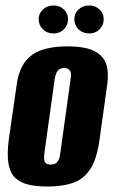

<svg xmlns="http://www.w3.org/2000/svg" viewBox="-20 -672 419 700"><path d="M154 8Q113 8 83.5 1Q54 -6 35.5 -23.5Q17 -41 11 -75Q5 -109 12 -163L41 -364Q48 -415 70.5 -445.5Q93 -476 131.5 -489.5Q170 -503 226 -503Q268 -503 297.5 -495.5Q327 -488 345.5 -471.5Q364 -455 370 -428.5Q376 -402 371 -364L343 -164Q333 -91 308.5 -54.5Q284 -18 245.5 -5Q207 8 154 8ZM165 -72Q176 -72 183 -76.5Q190 -81 194.5 -91Q199 -101 200 -115L237 -381Q240 -395 238.5 -404.5Q237 -414 231 -419Q225 -424 214 -424Q203 -424 196 -419Q189 -414 185 -404.5Q181 -395 179 -381L142 -115Q140 -101 141 -91Q142 -81 148 -76.5Q154 -72 165 -72ZM175 -550Q152 -550 136.5 -565Q121 -580 121 -602Q121 -623 136.5 -637.5Q152 -652 175 -652Q198 -652 213 -637.5Q228 -623 228 -602Q228 -580 213 -565Q198 -550 175 -550ZM305 -550Q282 -550 266.5 -565Q251 -580 251 -602Q251 -623 266.5 -637.5Q282 -652 305 -652Q328 -652 343 -637.5Q358 -623 358 -602Q358 -580 343 -565Q328 -550 305 -550Z"/></svg>

Font: Alumni Sans Thin ExtraBold
Style: Italic
Weight: 800
Italic angle: -8°
Version: Version 1.016